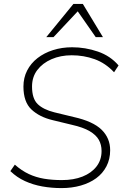

<svg xmlns="http://www.w3.org/2000/svg" viewBox="-20 -955 640 983"><path d="M295 8Q244 8 196.5 -0.5Q149 -9 107.5 -28Q66 -47 33 -79L56 -112Q91 -81 127.5 -64Q164 -47 205.5 -40Q247 -33 297 -33Q357 -33 402.5 -51Q448 -69 474 -102.5Q500 -136 500 -182Q500 -214 486 -239Q472 -264 439 -283.5Q406 -303 348 -316L249 -340Q182 -356 141 -394.5Q100 -433 100 -512Q100 -557 119 -594Q138 -631 172 -657.5Q206 -684 251.5 -698.5Q297 -713 349 -713Q417 -713 481 -691Q545 -669 587 -620L564 -585Q520 -632 464.5 -652Q409 -672 347 -672Q290 -672 244 -652Q198 -632 171 -596.5Q144 -561 144 -512Q144 -450 173 -422Q202 -394 258 -380L357 -356Q456 -334 500 -291Q544 -248 544 -186Q544 -140 525 -103.5Q506 -67 472.5 -42.5Q439 -18 393.5 -5Q348 8 295 8ZM217 -765 356 -935H404L507 -765H470L378 -897L254 -765Z"/></svg>

Font: Nunito Sans 12pt ExtraLight 12pt ExtraLight
Style: Italic
Weight: 250
Italic angle: -9°
Version: Version 3.101;gftools[0.9.27]